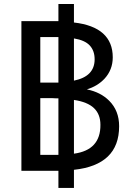

<svg xmlns="http://www.w3.org/2000/svg" viewBox="-20 -836 639 942"><path d="M342.8 -647.5V-440.4Q444.3 -460.9 444.3 -544.9Q444.3 -586.9 420.4 -612.8Q396.5 -638.7 342.8 -647.5ZM266.6 -654.3H258.8H177.7V-430.7H236.3Q262.7 -430.7 266.6 -430.7ZM342.8 -82Q473.6 -99.6 472.7 -223.6Q472.7 -275.4 440.9 -305.7Q409.2 -335.9 342.8 -345.7ZM266.6 -76.2V-353.5H255.9Q243.2 -354.5 236.3 -354.5H177.7V-76.2ZM406.2 -397.5Q473.6 -383.8 515.6 -341.8Q564.5 -293 564.5 -216.8Q564.5 -121.1 508.8 -67.9Q453.1 -14.6 342.8 -2.9V85.9H266.6V2H254.9H85V-732.4H246.1H266.6V-816.4H342.8V-725.6Q437.5 -714.8 485.4 -671.9Q533.2 -628.9 533.2 -554.7Q533.2 -493.2 492.2 -449.2Q458 -413.1 406.2 -397.5Z"/></svg>

Font: Nasu
Style: Regular
Weight: 400
Designer: Ryoko NISHIZUKA (kana &amp; ideographs); Paul D. Hunt (Latin, Greek &amp; Cyrillic); Wenlong ZHANG (bopomofo); Sandoll C
Version: Version 2014.1215